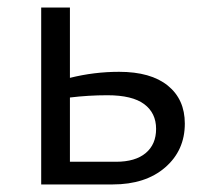

<svg xmlns="http://www.w3.org/2000/svg" viewBox="-20 -488 543 508"><path d="M469 -161Q469 -90 417 -45Q365 0 278 0H89V-468H165V-282Q229 -298 295 -298Q379 -298 424 -261.5Q469 -225 469 -161ZM393 -147Q393 -189 361.5 -212.5Q330 -236 264 -236Q214 -236 165 -230V-60H287Q338 -60 365.5 -83Q393 -106 393 -147Z"/></svg>

Font: Ysabeau SC Medium
Style: Regular
Weight: 500
Designer: Christian Thalmann (Catharsis Fonts)
Version: Version 0.003